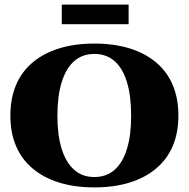

<svg xmlns="http://www.w3.org/2000/svg" viewBox="-20 -801 819 833"><path d="M389 -612Q475 -612 542.5 -591Q610 -570 657.5 -530Q705 -490 729.5 -432Q754 -374 754 -299Q754 -225 729.5 -167.5Q705 -110 657.5 -70Q610 -30 542.5 -9Q475 12 389 12Q304 12 236.5 -9Q169 -30 121.5 -70Q74 -110 49.5 -167.5Q25 -225 25 -299Q25 -374 49.5 -432Q74 -490 121.5 -530Q169 -570 236.5 -591Q304 -612 389 -612ZM389 -33Q442 -33 477.5 -64.5Q513 -96 531 -155.5Q549 -215 549 -299Q549 -384 531 -444Q513 -504 477.5 -535.5Q442 -567 389 -567Q337 -567 301.5 -535.5Q266 -504 247.5 -444Q229 -384 229 -299Q229 -215 247.5 -155.5Q266 -96 301.5 -64.5Q337 -33 389 -33ZM248 -781H538V-696H248Z"/></svg>

Font: Cinzel Black
Style: Regular
Weight: 900
Designer: Natanael Gama
Version: Version 2.000